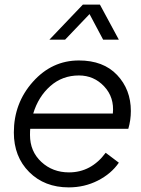

<svg xmlns="http://www.w3.org/2000/svg" viewBox="-20 -800 612 832"><path d="M368 -739 262 -628H194L339 -780H413L495 -628H427ZM536 -242H111Q110 -233 110 -215Q110 -144 159 -98.5Q208 -53 279 -53Q375 -53 438 -138L495 -95Q462 -47 404 -17.5Q346 12 278 12Q173 12 106.5 -54.5Q40 -121 40 -226Q40 -353 122.5 -445.5Q205 -538 322 -538Q428 -538 487.5 -475Q547 -412 547 -319Q547 -279 536 -242ZM322 -473Q250 -473 198 -427Q146 -381 124 -308H469Q476 -378 431.5 -425.5Q387 -473 322 -473Z"/></svg>

Font: Plus Jakarta Display Light
Style: Italic
Weight: 300
Italic angle: -12°
Designer: Gumpita Rahayu
Foundry: Tokotype Studio
Version: Version 1.000;hotconv 1.0.109;makeotfexe 2.5.65596